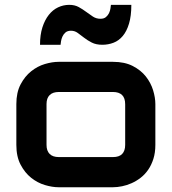

<svg xmlns="http://www.w3.org/2000/svg" viewBox="-20 -788 722 808"><path d="M633.8 -178.2Q633.8 -145.5 625.5 -119.4Q617.2 -93.3 603.5 -73.5Q589.8 -53.7 571.8 -39.8Q553.7 -25.9 533.9 -17.1Q514.2 -8.3 493.9 -4.2Q473.6 0 455.6 0H226.6Q200.2 0 168.9 -9.3Q137.7 -18.6 111.1 -39.8Q84.5 -61 66.7 -95Q48.8 -128.9 48.8 -178.2V-350.1Q48.8 -398.9 66.7 -432.9Q84.5 -466.8 111.1 -488Q137.7 -509.3 168.9 -518.6Q200.2 -527.8 226.6 -527.8H455.6Q504.4 -527.8 538.6 -510.3Q572.8 -492.7 593.8 -466.1Q614.7 -439.5 624.3 -408.2Q633.8 -377 633.8 -350.1ZM506.8 -349.1Q506.8 -375.5 493.7 -388.2Q480.5 -400.9 455.6 -400.9H227.5Q202.1 -400.9 189 -387.9Q175.8 -375 175.8 -350.1V-178.2Q175.8 -153.3 189 -140.1Q202.1 -127 227.5 -127H455.6Q481.4 -127 494.1 -140.1Q506.8 -153.3 506.8 -178.2ZM532.7 -767.6Q532.7 -720.7 522.9 -688.5Q513.2 -656.2 496.6 -636.5Q480 -616.7 457.8 -608.2Q435.5 -599.6 410.6 -599.6Q384.3 -599.6 366.2 -608.9Q348.1 -618.2 334 -629.2Q319.8 -640.1 307.1 -649.4Q294.4 -658.7 278.8 -658.7Q264.2 -658.7 255.6 -651.4Q247.1 -644 242.7 -634Q238.3 -624 236.8 -614.3Q235.4 -604.5 234.9 -599.6H148.4Q148.4 -641.1 158.4 -672.6Q168.5 -704.1 185.3 -725.3Q202.1 -746.6 224.4 -757.1Q246.6 -767.6 271.5 -767.6Q294.4 -767.6 311.3 -758.3Q328.1 -749 342.8 -738Q357.4 -727.1 371.3 -718Q385.3 -709 402.8 -709Q417.5 -709 426 -716.3Q434.6 -723.6 439 -733.2Q443.4 -742.7 444.8 -752.4Q446.3 -762.2 446.8 -767.6Z"/></svg>

Font: Audiowide
Style: Regular
Weight: 400
Version: Version 1.003